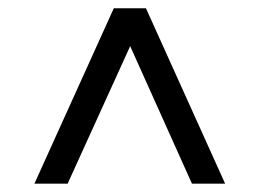

<svg xmlns="http://www.w3.org/2000/svg" viewBox="-20 -729 626 463"><path d="M63 -286.1 254.4 -709H332L522.9 -286.1H442.9L293.9 -617.7L143.1 -286.1Z"/></svg>

Font: Metrophobic
Style: Regular
Weight: 400
Designer: Vernon Adams
Foundry: Vernon Adams
Version: Version 3.200; ttfautohint (v1.8.4.7-5d5b);gftools[0.9.23]